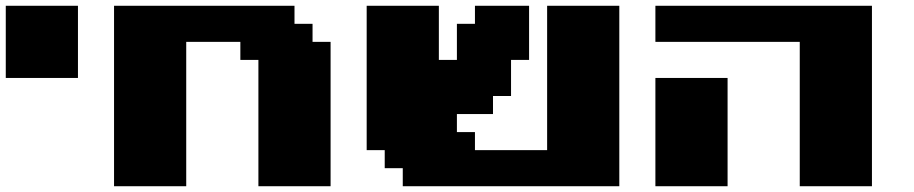

<svg xmlns="http://www.w3.org/2000/svg" viewBox="-20 -645 3165 665"><path d="M0 -375H250V-625H0Z M875 0H1125V-500H1062.5V-562.5H1000V-625H375V0H625V-500H812.5V-437.5H875Z M1375 0H2125V-625H1875V-125H1625V-187.5H1562.5V-250H1687.5V-312.5H1750V-437.5H1812.5V-625H1625V-562.5H1562.5V-437.5H1500V-625H1250V-125H1312.5V-62.5H1375Z M2750 0H3000V-625H2250V-500H2750ZM2250 0H2500V-375H2250Z"/></svg>

Font: Faithful 32x
Style: Bold
Weight: 400
Foundry: Faithful Resource Pack
Version: Version 1.0; January 27, 2023